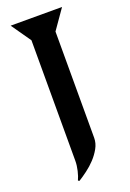

<svg xmlns="http://www.w3.org/2000/svg" viewBox="-163 -742 663 976"><g transform="rotate(-20 169.0 -254.5)"><path d="M234 -579V-4Q234 25 219 52Q204 79 182.5 102Q161 125 135.5 144Q110 163 89 176L82 172Q91 153 97.5 125.5Q104 98 104 73V-579L30 -685H308Z"/></g></svg>

Font: Bluu Next Cyrillic
Style: Bold
Weight: 700
Designer: Igor Stepanchenko
Foundry: Igor Stepanchenko
Version: Version 1.000